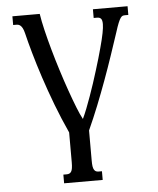

<svg xmlns="http://www.w3.org/2000/svg" viewBox="-52 -564 662 806"><g transform="rotate(-5 279.0 -160.5)"><path d="M77.1 -442.9Q73.7 -457 69.3 -465.1Q64.9 -473.1 60.1 -476.8Q55.2 -480.5 50.8 -481.2Q46.4 -481.9 43.5 -481.9H30.3V-518.6H145.5Q149.9 -489.3 159.4 -449.2Q168.9 -409.2 181.4 -364.7Q193.8 -320.3 208.3 -274.7Q222.7 -229 237.1 -188.2Q251.5 -147.5 264.4 -114.7Q277.3 -82 287.6 -63.5Q296.4 -82 305.7 -105.7Q314.9 -129.4 324.2 -155.3Q333.5 -181.2 342.5 -208.5Q351.6 -235.8 359.4 -261.7Q367.2 -287.6 374.3 -311Q381.3 -334.5 386.2 -353.5Q396.5 -391.1 401.1 -415Q405.8 -439 405.8 -453.1Q405.8 -470.2 400.1 -476.1Q394.5 -481.9 384.8 -481.9H369.6V-518.6H515.6V-481.9H501.5Q496.1 -481.9 491.7 -480.5Q487.3 -479 482.7 -472.4Q478 -465.8 472.4 -452.1Q466.8 -438.5 459 -413.6Q443.8 -367.7 427 -317.9Q410.2 -268.1 391.4 -216.8Q372.6 -165.5 352.1 -114Q331.5 -62.5 309.1 -13.2V113.8Q309.1 128.9 310.5 138.2Q312 147.5 315.4 152.8Q318.8 158.2 323.5 160.2Q328.1 162.1 335 162.1H348.1V198.7H185.5V162.1H199.2Q205.6 162.1 210.4 160.2Q215.3 158.2 218.8 152.8Q222.2 147.5 223.6 138.2Q225.1 128.9 225.1 113.8V-12.2Q197.8 -71.8 174.3 -133.3Q150.9 -194.8 132.1 -252Q113.3 -309.1 99.4 -358.4Q85.4 -407.7 77.1 -442.9Z"/></g></svg>

Font: Arian Grqi
Style: Regular
Weight: 400
Designer: Ruben Hakobyan (Tarumian)
Foundry: Ruben Hakobyan (Tarumian)
Version: Version 1.003